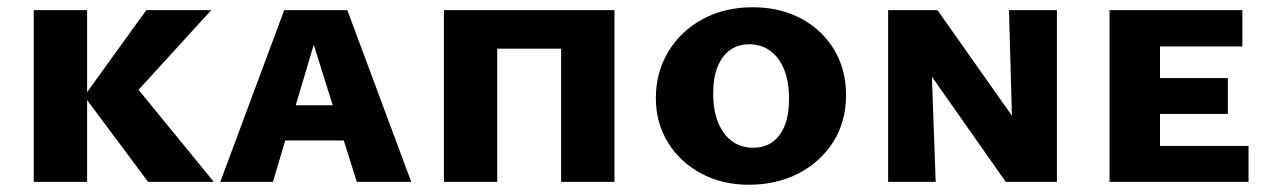

<svg xmlns="http://www.w3.org/2000/svg" viewBox="-20 -501 3497 529"><path d="M388 0 212 -236 383 -473H562L311 -198L327 -296L569 0ZM73 0V-473H220V0Z M587 0 763 -473H937L1113 0H963L828 -430H860L732 0ZM691 -114 725 -211H955L1000 -114Z M1526 0V-473H1673V0ZM1203 0V-473H1350V0ZM1256 -367V-473H1618V-367Z M2043 8Q1969 8 1911 -23.5Q1853 -55 1820 -109Q1787 -163 1787 -231Q1787 -301 1821 -358Q1855 -415 1915.5 -448Q1976 -481 2054 -481Q2129 -481 2187 -450Q2245 -419 2278 -364.5Q2311 -310 2311 -239Q2311 -166 2276 -110.5Q2241 -55 2180.5 -23.5Q2120 8 2043 8ZM2055 -94Q2086 -94 2108 -109.5Q2130 -125 2142 -155Q2154 -185 2154 -229Q2154 -277 2140 -310.5Q2126 -344 2101.5 -361.5Q2077 -379 2044 -379Q2014 -379 1992 -363.5Q1970 -348 1957.5 -318Q1945 -288 1945 -243Q1945 -196 1959 -162.5Q1973 -129 1997.5 -111.5Q2022 -94 2055 -94Z M2427 0V-473H2541L2558 0ZM2809 0H2751L2482 -383V-473H2563L2802 -134ZM2892 -473V0H2773L2760 -473Z M3037 0V-473H3176V0ZM3087 0V-99H3420V0ZM3087 -187V-286H3363V-187ZM3087 -373V-473H3403V-373Z"/></svg>

Font: Ysabeau SC ExtraBold
Style: Regular
Weight: 800
Designer: Christian Thalmann (Catharsis Fonts)
Version: Version 2.001;gftools[0.9.30]; featfreeze: smcp